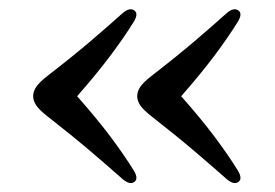

<svg xmlns="http://www.w3.org/2000/svg" viewBox="-20 -447 597 417"><path d="M52 -238Q52 -248.5 58.8 -258.5Q65.5 -268.5 83.5 -282.5Q136 -323 176.2 -357.2Q216.5 -391.5 247.5 -419.5Q262.5 -431.5 272 -424Q281 -417.5 271 -400.5Q251 -368 220.8 -327.5Q190.5 -287 147.5 -238Q190.5 -189.5 220.8 -149Q251 -108.5 271 -76Q281 -59 272 -52Q262.5 -45 247.5 -57Q216.5 -84.5 176.2 -118.8Q136 -153 83.5 -194Q65.5 -208 58.8 -218Q52 -228 52 -238ZM278 -238Q278 -248.5 284.8 -258.5Q291.5 -268.5 309.5 -282.5Q362 -323 402.2 -357.2Q442.5 -391.5 473.5 -419.5Q488.5 -431.5 498 -424Q507 -417.5 497 -400.5Q477 -368 446.8 -327.5Q416.5 -287 373.5 -238Q416.5 -189.5 446.8 -149Q477 -108.5 497 -76Q507 -59 498 -52Q488.5 -45 473.5 -57Q442.5 -84.5 402.2 -118.8Q362 -153 309.5 -194Q291.5 -208 284.8 -218Q278 -228 278 -238Z"/></svg>

Font: Fraunces 9pt S000
Style: Regular
Weight: 400
Version: Version 1.000; ttfautohint (v1.8.3)